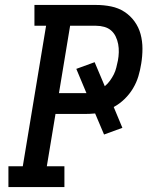

<svg xmlns="http://www.w3.org/2000/svg" viewBox="-20 -755 640 775"><path d="M14 0V-84H72L166 -651H119V-735H368Q399 -735 428.5 -729Q458 -723 482 -707.5Q506 -692 523 -668.5Q540 -645 547.5 -617Q555 -589 555 -558.5Q555 -528 550 -498Q546 -472 538.5 -447Q531 -422 517 -398.5Q503 -375 483 -355.5Q463 -336 439 -323L474 -239L400 -212L364 -297Q353 -296 342 -295.5Q331 -295 321 -295H204L169 -84H240V0ZM218 -379H321Q323 -379 325 -379Q327 -379 329 -379L288 -477L362 -504L403 -407Q415 -417 424 -429.5Q433 -442 439.5 -455Q446 -468 449.5 -482.5Q453 -497 456 -511Q459 -527 459.5 -544Q460 -561 457 -577Q454 -593 447 -607.5Q440 -622 428.5 -632Q417 -642 401 -646.5Q385 -651 368 -651H263Z"/></svg>

Font: Iosevka Curly Slab MdEx
Style: Italic
Weight: 500
Width: 7
Italic angle: -9°
Monospace: yes
Designer: Belleve Invis
Foundry: Belleve Invis
Version: Version 11.0.0; ttfautohint (v1.8.3)